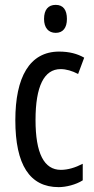

<svg xmlns="http://www.w3.org/2000/svg" viewBox="-20 -759 387 789"><path d="M209 -739C178 -739 161 -719 161 -681C161 -645 179 -624 209 -624C239 -624 255 -645 255 -681C255 -718 240 -739 209 -739ZM221 10C251 10 292 0 320 -18V-86C289 -70 259 -61 230 -61C161 -61 126 -129 126 -266C126 -404 161 -475 229 -475C252 -475 276 -468 301 -455L326 -522C298 -538 265 -547 223 -547C101 -547 43 -441 43 -265C43 -82 102 10 221 10Z"/></svg>

Font: Noto Sans Devanagari ExtraCondensed
Style: Regular
Weight: 400
Width: 2
Designer: Jelle Bosma - Monotype Design Team
Foundry: Monotype Imaging Inc.
Version: Version 2.004